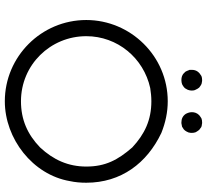

<svg xmlns="http://www.w3.org/2000/svg" viewBox="-52 -828 887 824"><g transform="rotate(90 392.0 -415.5)"><path d="M537.1 -826.2 529.3 -832C527.3 -834 525.4 -835 523.4 -835.9C520.5 -836.9 516.6 -837.9 513.7 -837.9C510.7 -838.9 507.8 -838.9 504.9 -838.9C498 -838.9 492.2 -837.9 487.3 -835.9C482.4 -833 478.5 -830.1 473.6 -826.2C464.8 -817.4 460.9 -806.6 460.9 -794.9C460.9 -790 461.9 -783.2 463.9 -778.3C464.8 -775.4 466.8 -772.5 467.8 -769.5C476.6 -755.9 489.3 -750 504.9 -750C507.8 -750 510.7 -750 513.7 -751L523.4 -752.9L529.3 -756.8C537.1 -759.8 543.9 -770.5 546.9 -778.3C547.9 -780.3 548.8 -782.2 548.8 -785.2C549.8 -788.1 549.8 -792 549.8 -794.9C549.8 -800.8 548.8 -806.6 546.9 -811.5C543.9 -816.4 541 -821.3 537.1 -826.2ZM355.5 -826.2 347.7 -832C344.7 -834 342.8 -835 340.8 -835.9C337.9 -836.9 335 -837.9 332 -837.9C329.1 -838.9 326.2 -838.9 323.2 -838.9C316.4 -838.9 310.5 -837.9 305.7 -835.9C289.1 -826.2 279.3 -814.5 279.3 -794.9V-785.2C280.3 -782.2 281.2 -780.3 282.2 -778.3C283.2 -775.4 284.2 -772.5 286.1 -769.5C287.1 -766.6 289.1 -764.6 292 -762.7C299.8 -752.9 311.5 -750 323.2 -750C329.1 -750 335.9 -751 340.8 -752.9C346.7 -755.9 358.4 -762.7 360.4 -769.5C362.3 -772.5 364.3 -775.4 365.2 -778.3C367.2 -783.2 368.2 -790 368.2 -794.9C368.2 -800.8 367.2 -806.6 364.3 -811.5C362.3 -816.4 359.4 -821.3 355.5 -826.2ZM763.7 -341.8C763.7 -491.2 679.7 -602.5 549.8 -664.1C505.9 -681.6 460.9 -691.4 414.1 -691.4C220.7 -691.4 65.4 -532.2 65.4 -341.8C65.4 -148.4 222.7 7.8 414.1 7.8C574.2 7.8 729.5 -111.3 756.8 -271.5C761.7 -293.9 763.7 -317.4 763.7 -341.8ZM694.3 -341.8C694.3 -263.7 665 -200.2 612.3 -143.6C555.7 -88.9 492.2 -61.5 414.1 -61.5C257.8 -61.5 134.8 -187.5 134.8 -341.8C134.8 -475.6 228.5 -587.9 357.4 -616.2C376 -619.1 394.5 -621.1 414.1 -621.1C494.1 -621.1 554.7 -592.8 612.3 -539.1C666 -477.5 694.3 -423.8 694.3 -341.8Z"/></g></svg>

Font: My Font
Style: Regular
Weight: 400
Designer: Alfredo Marco Pradil
Version: Version 0.001